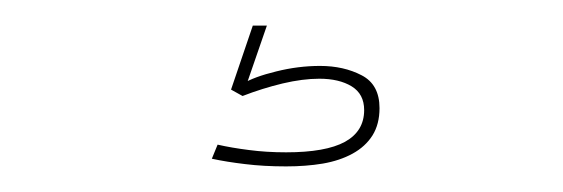

<svg xmlns="http://www.w3.org/2000/svg" viewBox="-20 -20 440 150"><path d="M203.5 110Q219 110 232.2 107.8Q245.5 105.5 255.5 100Q265.5 94.5 271 85.8Q276.5 77 276.5 64.5Q276.5 46 262.5 38.8Q248.5 31.5 230 31.5Q213 31.5 195.8 35.8Q178.5 40 169.5 45.5V55Q185 49 200.8 45.2Q216.5 41.5 229.5 41.5Q245 41.5 254.8 47.5Q264.5 53.5 264.5 66Q264.5 82.5 249.5 90.8Q234.5 99 203.5 99Q188 99 174.5 97.2Q161 95.5 150 93L145.5 104Q157 106.5 171.5 108.2Q186 110 203.5 110ZM169.5 55 188.5 0H177.5L160.5 50Z"/></svg>

Font: Anybody SemiExpanded Thin
Style: Regular
Weight: 250
Width: 6
Version: Version 1.113;gftools[0.9.25]